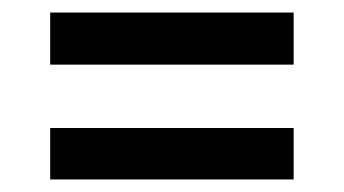

<svg xmlns="http://www.w3.org/2000/svg" viewBox="-20 -456 548 306"><path d="M60 -353V-436H448V-353ZM60 -170V-252H448V-170Z"/></svg>

Font: Bricolage Grotesque 48pt Condensed ExtraBold
Style: Regular
Weight: 400
Version: Version 1.000;gftools[0.9.30]